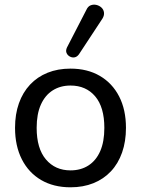

<svg xmlns="http://www.w3.org/2000/svg" viewBox="-20 -788 600 817"><path d="M280 9Q208 9 155 -22Q102 -53 73 -110Q44 -167 44 -244Q44 -302 60.5 -348.5Q77 -395 108 -428Q139 -461 182.5 -478.5Q226 -496 280 -496Q352 -496 405 -465Q458 -434 487 -377.5Q516 -321 516 -244Q516 -186 499.5 -139Q483 -92 452 -59Q421 -26 377.5 -8.5Q334 9 280 9ZM280 -63Q324 -63 356.5 -84Q389 -105 406.5 -145Q424 -185 424 -244Q424 -332 385 -378Q346 -424 280 -424Q237 -424 204.5 -403.5Q172 -383 154 -343Q136 -303 136 -244Q136 -156 175.5 -109.5Q215 -63 280 -63ZM316 -557Q308 -546 297.5 -544Q287 -542 277 -547.5Q267 -553 263 -563Q259 -573 265 -586L347 -745Q354 -761 366 -765.5Q378 -770 390.5 -767Q403 -764 412 -755.5Q421 -747 422.5 -734.5Q424 -722 416 -709Z"/></svg>

Font: Nunito Medium
Style: Regular
Weight: 500
Designer: Vernon Adams
Foundry: Vernon Adams
Version: Version 3.601